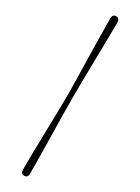

<svg xmlns="http://www.w3.org/2000/svg" viewBox="-247 -803 716 979"><g transform="rotate(30 111.0 -313.5)"><path d="M97.5 -313.5Q97.5 -350 96.2 -406.2Q95 -462.5 93.5 -526.8Q92 -591 91 -651.5Q90 -712 90 -757Q90 -783 111 -783Q132 -783 132 -757Q132 -727 131.2 -682.8Q130.5 -638.5 129.8 -587.5Q129 -536.5 128 -485.5Q127 -434.5 126.5 -389.5Q126 -344.5 126 -313.5Q126 -275.5 126.8 -217.8Q127.5 -160 128.8 -95.2Q130 -30.5 131 29.2Q132 89 132 130Q132 156 111 156Q90 156 90 130Q90 89 91 29.2Q92 -30.5 93.5 -95.2Q95 -160 96.2 -217.8Q97.5 -275.5 97.5 -313.5Z"/></g></svg>

Font: Fraunces 9pt S050 Thin
Style: Regular
Weight: 100
Version: Version 1.000; ttfautohint (v1.8.3)